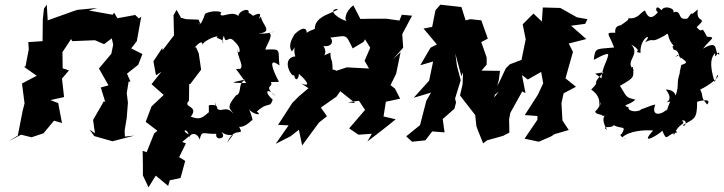

<svg xmlns="http://www.w3.org/2000/svg" viewBox="-20 -584 3096 821"><path d="M514 0 513 -26 522 -81 527 -145 522 -186 530 -235H538L523 -269L571 -307L589 -353L541 -377L565 -408L584 -513L574 -505L558 -520L482 -506L468 -530L462 -521L360 -539L396 -550L312 -542L296 -537L184 -497L180 -564L168 -547L163 -501L162 -408L101 -404L103 -373L89 -300L83 -298L137 -260L74 -227L85 -142L77 -111L56 -4L17 20L70 -8L115 3L166 -14L211 -68L245 -58L229 -143L196 -156L254 -169L245 -248L275 -283L248 -292L247 -361L284 -417L289 -408L386 -412L425 -395L458 -420L464 -393L456 -354L403 -291L444 -219L411 -210L430 -148L424 -151L378 -71L386 -14L363 -30L383 -2L461 20L554 -4Z M839 -477 829 -500 776 -502 754 -508 735 -542 722 -519 724 -433 675 -369 674 -379 636 -322 647 -262 670 -277 628 -224 680 -178 628 -129 603 -63 653 -25 639 -13 607 67 590 61 591 121V166L615 217L646 167L699 211L706 187L752 177L772 104L746 88L775 29L759 23L794 -6C742 -28 789 -45 790 12C783 -10 820 -27 834 13C843 -30 849 -9 905 -12C897 20 955 10 926 -20C975 15 995 -37 952 26C981 -49 1028 5 1003 -41C996 -45 1019 -29 1062 -75C1052 -64 1072 -50 1045 -118C1056 -96 1108 -86 1078 -107C1129 -153 1134 -119 1146 -158C1102 -198 1129 -208 1158 -173C1102 -220 1152 -210 1138 -233L1173 -234C1145 -286 1124 -343 1175 -304C1167 -369 1187 -376 1117 -372C1105 -369 1153 -433 1132 -442C1178 -461 1140 -436 1084 -441C1154 -446 1097 -482 1096 -513C1067 -482 1125 -549 1059 -515C1094 -486 1033 -551 1039 -520C1060 -555 1004 -543 999 -516C969 -541 926 -503 922 -525C942 -535 888 -543 857 -525C835 -460 829 -485 829 -485ZM873 -104C841 -77 834 -72 796 -85C833 -134 758 -123 788 -153L789 -225L793 -224L840 -286L830 -355L818 -383C796 -363 847 -427 846 -392C848 -411 926 -441 907 -422C959 -407 918 -380 937 -431C948 -387 955 -439 982 -407C1025 -369 993 -339 997 -380C989 -337 1038 -293 994 -284C1002 -287 1018 -291 989 -289L1033 -229C967 -230 957 -229 1030 -244C993 -227 1018 -186 989 -176C942 -120 967 -119 978 -98C941 -145 912 -79 899 -147C899 -93 933 -143 873 -134Z M1299 -207 1258 -172 1230 -144 1169 -50 1214 -48 1159 31 1222 -1 1258 -29 1272 38 1344 -60 1378 -87 1352 -124 1419 -171 1435 -194 1499 -143 1468 -147 1515 -153 1541 -114 1473 -35 1513 -8 1570 -12 1551 21C1591 -10 1633 -41 1672 -74L1620 -86L1630 -149L1691 -162L1669 -205L1650 -220L1674 -269L1693 -361L1660 -330L1704 -380L1700 -438L1742 -517L1698 -521L1688 -496L1632 -504H1571L1521 -503L1491 -561C1456 -536 1450 -495 1465 -494C1436 -497 1371 -544 1426 -546C1412 -528 1325 -519 1326 -460C1336 -464 1279 -445 1290 -436C1295 -444 1292 -488 1239 -437C1235 -427 1208 -392 1228 -364C1258 -403 1228 -386 1243 -343C1194 -338 1209 -283 1231 -262C1263 -270 1221 -264 1238 -261C1244 -232 1258 -248 1258 -268C1270 -259 1325 -205 1268 -227ZM1366 -347C1339 -331 1390 -344 1363 -387C1421 -381 1396 -438 1382 -422C1466 -430 1455 -445 1488 -377L1535 -405L1541 -416L1563 -380L1539 -324L1558 -291L1463 -296L1408 -278C1448 -275 1373 -302 1402 -274C1403 -344 1393 -315 1393 -359Z M2093 -167 2113 -242 2118 -281 2039 -282 2061 -308V-338L2038 -404L2066 -419L2038 -497L1992 -502L1971 -497L1953 -554L1863 -564L1842 -540L1828 -469L1791 -462L1848 -394L1821 -380L1777 -305L1832 -321L1815 -239L1749 -166L1823 -188L1803 -153L1776 -49L1717 -1L1742 22L1799 16L1828 -22L1881 -18L1873 -75L1923 -119L1930 -145L1926 -163L1950 -241L1934 -302L1927 -355L1953 -258L1960 -275L1958 -223L1947 -176L2012 -92L2017 -45L2023 -28L2046 29L2063 16L2131 -3L2158 -17L2157 -74L2162 -101L2213 -193L2227 -186L2212 -263L2237 -244L2325 -294L2287 -315L2306 -210V-235L2280 -179L2224 -92L2278 -88V-72L2223 9L2284 22L2337 -1L2350 -10L2412 -28L2385 -69L2380 -159L2378 -130L2390 -185L2443 -213L2398 -249L2430 -362L2412 -398L2487 -417L2422 -474L2482 -482L2492 -502L2447 -510L2376 -550L2301 -552L2297 -492L2261 -526L2215 -480L2228 -416L2210 -328L2160 -309L2143 -292L2118 -239L2081 -168L2113 -192Z M2525 -269 2561 -275C2499 -210 2555 -248 2508 -201C2523 -191 2552 -166 2540 -126C2557 -169 2552 -133 2525 -107C2528 -91 2566 -96 2554 -88C2585 -92 2538 -93 2576 -28C2546 -49 2598 -33 2604 -49C2637 -30 2660 -50 2639 -12C2613 -3 2688 25 2641 3C2672 -25 2735 -29 2773 -26C2707 46 2804 -13 2812 -25C2835 28 2825 -10 2876 -18C2860 -34 2850 -53 2862 -6C2882 -63 2916 -48 2896 -69C2925 -72 2908 -36 2900 -49C2948 -78 2961 -71 2961 -149C2961 -149 3029 -169 3004 -137C2972 -173 2991 -169 2974 -201C3015 -220 3063 -259 3047 -263L3036 -233C3010 -316 3023 -341 3038 -357C3035 -318 3053 -380 3056 -351C3029 -353 3062 -421 2986 -376C3021 -421 3045 -425 3003 -427C2973 -488 2990 -430 2959 -468C3012 -517 2953 -479 2964 -544C2913 -497 2956 -556 2920 -505C2867 -492 2907 -558 2840 -523C2894 -534 2825 -571 2808 -540C2782 -572 2781 -531 2794 -533C2770 -502 2751 -504 2738 -539C2717 -531 2710 -502 2668 -506C2657 -500 2691 -513 2627 -471C2656 -476 2605 -485 2611 -444C2564 -445 2583 -443 2606 -381C2530 -373 2525 -383 2519 -329C2514 -323 2578 -364 2581 -350C2574 -315 2556 -300 2552 -249ZM2885 -269 2890 -280C2868 -222 2888 -231 2868 -171C2872 -159 2875 -201 2827 -201C2873 -145 2800 -141 2846 -150C2819 -91 2836 -87 2830 -116C2814 -95 2761 -81 2782 -137C2764 -135 2689 -101 2728 -120C2706 -99 2662 -109 2668 -125C2634 -136 2672 -133 2697 -158C2653 -168 2661 -170 2631 -217C2696 -254 2690 -254 2686 -298L2669 -291C2686 -283 2669 -274 2691 -284C2646 -322 2722 -348 2679 -394C2741 -356 2675 -366 2719 -358C2714 -422 2776 -449 2738 -403C2785 -427 2753 -393 2822 -432C2850 -454 2821 -422 2870 -380C2880 -371 2845 -408 2860 -372C2886 -368 2878 -348 2892 -333C2886 -366 2850 -320 2877 -349C2912 -320 2930 -318 2893 -306Z"/></svg>

Font: Asimov Aggro
Style: It
Weight: 500
Designer: Google
Version: Version 2.000980; 2014